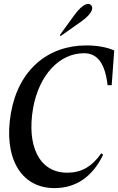

<svg xmlns="http://www.w3.org/2000/svg" viewBox="-20 -949 606 985"><path d="M259 16C369 16 454 -41 509 -155L500 -163C452 -94 397 -63 325 -63C180 -63 116 -202 150 -395C180 -563 284 -676 411 -676C480 -676 519 -624 532 -512H553L566 -690C529 -707 477 -716 423 -716C227 -716 75 -592 36 -369C-3 -146 83 16 259 16ZM287 -769 291 -764 396 -838C459 -883 459 -911 447 -923C436 -935 407 -934 361 -871Z"/></svg>

Font: RL Madena Oblique
Style: Regular
Weight: 400
Italic angle: -10°
Designer: I Kadek Wantara Putra
Foundry: Roughlines ID
Version: Version 1.000;Glyphs 3.1.2 (3151)